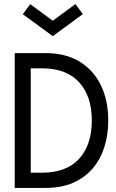

<svg xmlns="http://www.w3.org/2000/svg" viewBox="-20 -920 568 940"><path d="M203 0H52V-660H203Q302.5 -660 371 -617.5Q439.5 -575 474.8 -500.8Q510 -426.5 510 -330.5Q510 -260.5 491 -200.5Q472 -140.5 433.8 -95.5Q395.5 -50.5 338 -25.2Q280.5 0 203 0ZM185.5 -74.5Q305 -74.5 367.2 -142.5Q429.5 -210.5 429.5 -329.5Q429.5 -449.5 367.2 -517.5Q305 -585.5 185.5 -585.5H130.5V-74.5ZM238.5 -743 91.5 -850.5 128 -899.5 238.5 -818.5 349.5 -900 385.5 -851Z"/></svg>

Font: Lucymar Sans
Style: Regular
Weight: 400
Foundry: The League of Moveable Type (original font) / Main changes by Cristiano Sobral with portions from Mirco Monsees
Version: Version 2.001;August 30, 2020;FontCreator 13.0.0.2681 64-bit